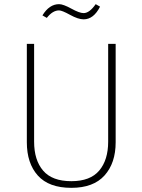

<svg xmlns="http://www.w3.org/2000/svg" viewBox="-20 -893 684 923"><path d="M382 -800Q356 -800 317 -821.5Q278 -843 264 -843Q233 -843 205 -807L184 -819Q217 -873 264 -873Q284 -873 323 -851.5Q362 -830 382 -830Q410 -830 440 -873L461 -861Q430 -800 382 -800ZM536 -682V-209Q536 -109 482.5 -49.5Q429 10 323 10Q215 10 162 -49Q109 -108 109 -209V-682H144V-212Q144 -123 187.5 -72.5Q231 -22 323 -22Q414 -22 457 -73Q500 -124 500 -212V-682Z"/></svg>

Font: Fira Sans UltraLight
Style: Regular
Weight: 200
Designer: Carrois Corporate & Edenspiekermann AG
Foundry: Carrois Corporate GbR & Edenspiekermann AG
Version: Version 4.106;PS 004.106;hotconv 1.0.70;makeotf.lib2.5.58329